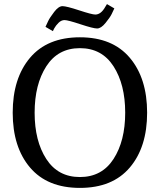

<svg xmlns="http://www.w3.org/2000/svg" viewBox="-20 -902 780 937"><path d="M613.5 -620Q698 -520 698 -352Q698 -184 613.5 -84.5Q529 15 370 15Q211 15 126.5 -84.5Q42 -184 42 -352Q42 -520 126.5 -620Q211 -720 370 -720Q529 -720 613.5 -620ZM206 -578.5Q149 -490 149 -352Q149 -214 206 -126Q263 -38 370 -38Q477 -38 534 -126Q591 -214 591 -352Q591 -490 534 -578.5Q477 -667 370 -667Q263 -667 206 -578.5ZM245 -764 238 -750 202 -771Q207 -782 215 -799Q223 -816 244.5 -844Q266 -872 285 -872Q304 -872 366.5 -851.5Q429 -831 445 -831Q473 -831 494 -869L502 -882L538 -861Q533 -850 525 -833.5Q517 -817 495 -790Q473 -763 454 -763Q435 -763 373 -783.5Q311 -804 295 -804Q279 -804 265.5 -790.5Q252 -777 245 -764Z"/></svg>

Font: Andada SC
Style: Regular
Weight: 400
Designer: Carolina Giovagnoli
Foundry: Carolina Giovagnoli
Version: Version 1.003